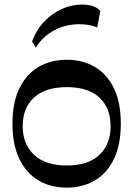

<svg xmlns="http://www.w3.org/2000/svg" viewBox="-20 -828 596 858"><path d="M278.5 10.5Q206.8 10.5 152.2 -21.6Q97.6 -53.7 66.7 -117.5Q35.7 -181.3 35.7 -275.3Q35.7 -369.9 66.7 -433.3Q97.6 -496.8 152.2 -528.9Q206.8 -561 278.5 -561Q349.5 -561 403.9 -528.9Q458.4 -496.8 489.1 -433.3Q519.9 -369.9 519.9 -275.3Q519.9 -181.3 489.1 -117.5Q458.4 -53.7 403.9 -21.6Q349.5 10.5 278.5 10.5ZM278.5 -88.5Q374 -88.5 424.1 -135.8Q474.2 -183.1 474.2 -264.2Q474.2 -345.7 424.1 -392.2Q374 -438.6 278.5 -438.6Q183 -438.6 132.2 -392.2Q81.4 -345.7 81.4 -264.2Q81.4 -183.8 132.2 -136.1Q183 -88.5 278.5 -88.5ZM139.5 -615.1 123.1 -642.6Q142.6 -695 177.7 -731.8Q212.9 -768.6 256.8 -788.1Q300.7 -807.6 345.6 -807.6Q403.8 -807.6 428.4 -779.2L414.2 -704.7Q397.4 -712.9 377.3 -716.4Q357.2 -719.8 334.1 -719.8Q273.8 -719.8 222.6 -692.6Q171.4 -665.4 139.5 -615.1Z"/></svg>

Font: Savate ExtraLight
Style: Regular
Weight: 200
Designer: Max Esnée
Foundry: Plomb Type
Version: Version 2.000